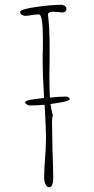

<svg xmlns="http://www.w3.org/2000/svg" viewBox="-20 -775 392 801"><path d="M164 -34 166 -86 168 -114 170 -141 172 -198Q172 -245 166 -338Q133 -335 106 -335Q98 -335 91.5 -339Q85 -343 85 -349Q85 -359 164 -366Q158 -461 158 -518V-547Q159 -563 159 -612Q159 -715 142 -715Q131 -715 113 -712Q95 -709 85 -709Q77 -709 70.5 -714Q64 -719 64 -726Q64 -736 128 -745.5Q192 -755 236 -755Q244 -755 250.5 -750Q257 -745 257 -738Q257 -723 238 -723L219 -725L201 -726Q183 -726 180 -716Q187 -657 187 -586V-525Q186 -499 186 -465Q186 -412 188 -368Q227 -372 256 -372Q261 -372 266 -368.5Q271 -365 271 -361Q271 -352 191 -341Q194 -316 200 -295Q197 -280 197 -266L199 -149Q202 -71 202 -33Q202 6 185 6Q175 6 169.5 -7Q164 -20 164 -34Z"/></svg>

Font: Amatic SC
Style: Regular
Weight: 400
Designer: Multiple Designers
Foundry: Vernon Adams
Version: Version 2.505